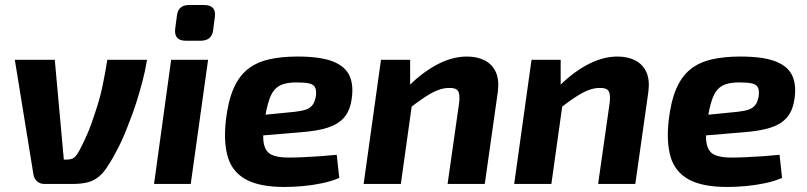

<svg xmlns="http://www.w3.org/2000/svg" viewBox="-20 -732 3210 764"><path d="M565 -494Q558 -450 546 -405Q534 -360 521 -319.5Q508 -279 494 -245Q473 -188 450.5 -144Q428 -100 413 -78Q395 -47 374.5 -30Q354 -13 329 -6.5Q304 0 268 0H156Q139 0 127 -11Q115 -22 113 -38L39 -494H198L234 -97H246Q266 -97 276.5 -106Q287 -115 301 -143Q313 -166 327.5 -199Q342 -232 357 -279Q377 -337 388 -390Q399 -443 407 -494Z M808 -494 739 0H593L661 -494ZM793 -712Q817 -712 827.5 -700Q838 -688 835 -665L828 -611Q822 -570 779 -570H719Q672 -570 677 -617L684 -670Q689 -712 732 -712Z M1164 -507Q1255 -507 1304.5 -487.5Q1354 -468 1371 -430Q1388 -392 1379 -336Q1372 -290 1348.5 -263.5Q1325 -237 1284 -224Q1243 -211 1180 -206L928 -185L939 -266L1152 -287Q1179 -290 1196 -295.5Q1213 -301 1223 -313.5Q1233 -326 1237 -350Q1240 -374 1233 -385.5Q1226 -397 1208 -400.5Q1190 -404 1160 -404Q1129 -404 1108 -397.5Q1087 -391 1073 -375.5Q1059 -360 1050 -331.5Q1041 -303 1033 -258Q1023 -193 1030 -160Q1037 -127 1061 -116Q1085 -105 1128 -105Q1152 -105 1186 -106.5Q1220 -108 1255.5 -110.5Q1291 -113 1320 -116L1330 -24Q1300 -11 1262 -3Q1224 5 1185 8.5Q1146 12 1112 12Q1013 12 958.5 -18Q904 -48 886.5 -107.5Q869 -167 879 -255Q888 -331 909.5 -380Q931 -429 965.5 -456.5Q1000 -484 1049.5 -495.5Q1099 -507 1164 -507Z M1838 -507Q1879 -507 1909 -491.5Q1939 -476 1953 -445Q1967 -414 1961 -367L1909 0H1761L1807 -323Q1811 -357 1802.5 -370Q1794 -383 1767 -382Q1734 -382 1697 -361.5Q1660 -341 1608 -300L1591 -374Q1650 -437 1713.5 -472Q1777 -507 1838 -507ZM1612 -494V-364L1624 -350L1575 0H1427L1496 -494Z M2437 -507Q2478 -507 2508 -491.5Q2538 -476 2552 -445Q2566 -414 2560 -367L2508 0H2360L2406 -323Q2410 -357 2401.5 -370Q2393 -383 2366 -382Q2333 -382 2296 -361.5Q2259 -341 2207 -300L2190 -374Q2249 -437 2312.5 -472Q2376 -507 2437 -507ZM2211 -494V-364L2223 -350L2174 0H2026L2095 -494Z M2926 -507Q3017 -507 3066.5 -487.5Q3116 -468 3133 -430Q3150 -392 3141 -336Q3134 -290 3110.5 -263.5Q3087 -237 3046 -224Q3005 -211 2942 -206L2690 -185L2701 -266L2914 -287Q2941 -290 2958 -295.5Q2975 -301 2985 -313.5Q2995 -326 2999 -350Q3002 -374 2995 -385.5Q2988 -397 2970 -400.5Q2952 -404 2922 -404Q2891 -404 2870 -397.5Q2849 -391 2835 -375.5Q2821 -360 2812 -331.5Q2803 -303 2795 -258Q2785 -193 2792 -160Q2799 -127 2823 -116Q2847 -105 2890 -105Q2914 -105 2948 -106.5Q2982 -108 3017.5 -110.5Q3053 -113 3082 -116L3092 -24Q3062 -11 3024 -3Q2986 5 2947 8.5Q2908 12 2874 12Q2775 12 2720.5 -18Q2666 -48 2648.5 -107.5Q2631 -167 2641 -255Q2650 -331 2671.5 -380Q2693 -429 2727.5 -456.5Q2762 -484 2811.5 -495.5Q2861 -507 2926 -507Z"/></svg>

Font: Exo 2
Style: Bold Italic
Weight: 700
Italic angle: -8°
Designer: Natanael Gama
Foundry: Natanael Gama
Version: Version 2.010